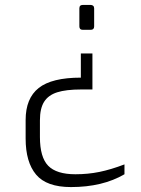

<svg xmlns="http://www.w3.org/2000/svg" viewBox="-20 -553 571 779"><path d="M362 -519V-446Q362 -432 348 -432H316Q302 -432 302 -446V-519Q302 -533 316 -533H348Q354 -533 358 -529.5Q362 -526 362 -519ZM355 -190H310Q248 -190 212 -178.5Q176 -167 159 -140Q142 -113 142 -65V3Q142 85 175.5 119.5Q209 154 286 154Q337 154 383.5 144.5Q430 135 485 114V154Q396 206 268 206Q169 206 126.5 155.5Q84 105 84 9V-66Q84 -154 137 -196Q190 -238 308 -238V-336H355Z"/></svg>

Font: Exo Light
Style: Regular
Weight: 300
Designer: Natanael Gama
Foundry: Natanael Gama
Version: Version 1.500; ttfautohint (v1.6)